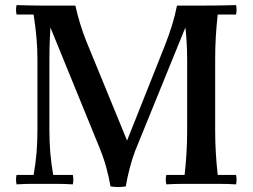

<svg xmlns="http://www.w3.org/2000/svg" viewBox="-20 -722 992 754"><path d="M414 10Q408 -26 396.5 -67.5Q385 -109 365 -156L178 -614Q177 -600 175.5 -564Q174 -528 174 -490V-210Q174 -165 177.5 -122.5Q181 -80 189 -35H266Q270 -17 266 2Q232 0 200.5 0Q169 0 150 0Q132 0 106 0Q80 0 45 2Q41 -17 45 -35H112Q120 -80 123.5 -122.5Q127 -165 127 -210V-490Q127 -528 123.5 -570.5Q120 -613 112 -665H45Q41 -684 45 -702Q80 -701 106 -700.5Q132 -700 150 -700H276Q284 -664 295 -628Q306 -592 319 -560L479 -170L627 -542Q645 -588 656.5 -626Q668 -664 675 -700H770Q805 -700 839 -700.5Q873 -701 907 -702Q911 -684 907 -665H835Q830 -620 827.5 -577.5Q825 -535 825 -490V-210Q825 -165 827.5 -122.5Q830 -80 835 -35H907Q911 -17 907 2Q873 0 839 0Q805 0 770 0Q736 0 702 0Q668 0 633 2Q629 -17 633 -35H705Q710 -80 712.5 -122.5Q715 -165 715 -210V-490Q715 -528 712.5 -564Q710 -600 708 -614L511 -130Q500 -102 490 -64Q480 -26 474 10Q444 15 414 10Z"/></svg>

Font: Poltawski Nowy
Style: Regular
Weight: 400
Designer: Adam Pótawski, Mateusz Machalski, Borys Kosmynka, Ania Wieluska
Foundry: Capitalics.wtf
Version: Version 1.001;gftools[0.9.25]